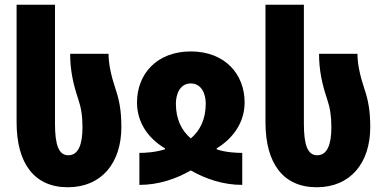

<svg xmlns="http://www.w3.org/2000/svg" viewBox="-20 -780 1620 810"><path d="M266 10C408 10 492 -92 492 -244C492 -314 483 -359 467 -406C449 -460 438 -510 438 -553H276C276 -485 288 -428 310 -362C322 -327 328 -291 328 -244C328 -173 312 -125 268 -125C228 -125 212 -168 212 -258V-760H50V-264C50 -89 126 10 266 10Z M568 0C649 0 722 -25 785 -61C848 -25 921 0 1002 0V-135C977 -135 932 -137 894 -150V-154C971 -201 1012 -271 1012 -348C1012 -466 930 -563 785 -563C640 -563 558 -466 558 -348C558 -270 598 -201 676 -154V-150C633 -137 593 -135 568 -135ZM785 -196C746 -229 722 -277 722 -343C722 -384 740 -428 785 -428C830 -428 848 -384 848 -343C848 -277 824 -229 785 -196Z M1316 10C1458 10 1542 -92 1542 -244C1542 -314 1533 -359 1517 -406C1499 -460 1488 -510 1488 -553H1326C1326 -485 1338 -428 1360 -362C1372 -327 1378 -291 1378 -244C1378 -173 1362 -125 1318 -125C1278 -125 1262 -168 1262 -258V-760H1100V-264C1100 -89 1176 10 1316 10Z"/></svg>

Font: Noto Sans Georgian ExtraCondensed Black
Style: Regular
Weight: 900
Width: 2
Designer: Monotype Design Team, Akaki Razmadze
Foundry: Google LLC
Version: Version 2.005